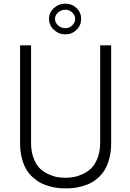

<svg xmlns="http://www.w3.org/2000/svg" viewBox="-20 -1018 709 1050"><path d="M587.9 -234.9Q587.9 -189 577.9 -151.4Q567.9 -113.8 552.5 -88.6Q537.1 -63.5 515.1 -44.4Q493.2 -25.4 471.4 -14.9Q449.7 -4.4 424.1 2Q398.4 8.3 379.2 10.3Q359.9 12.2 339.8 12.2Q319.3 12.2 299.6 10.3Q279.8 8.3 254.2 1.7Q228.5 -4.9 206.5 -15.6Q184.6 -26.4 162.6 -45.4Q140.6 -64.5 125 -89.6Q109.4 -114.7 99.6 -152.1Q89.8 -189.5 89.8 -234.9V-770H149.9V-236.8Q149.9 -189 163.8 -152.8Q177.7 -116.7 198 -96.9Q218.3 -77.1 245.8 -64.9Q273.4 -52.7 295.2 -49.3Q316.9 -45.9 339.8 -45.9Q361.3 -45.9 383.3 -49.8Q405.3 -53.7 432.1 -65.9Q459 -78.1 479.2 -97.9Q499.5 -117.7 513.4 -153.1Q527.3 -188.5 527.8 -234.9V-770H587.9ZM248 -915Q248 -949.2 274.7 -973.6Q301.3 -998 337.9 -998Q373.5 -998 398.7 -973.9Q423.8 -949.7 423.8 -915Q423.8 -879.9 398.7 -855Q373.5 -830.1 337.9 -830.1Q301.3 -830.1 274.7 -855Q248 -879.9 248 -915ZM280.8 -915Q280.8 -894 297.9 -878.9Q314.9 -863.8 337.9 -863.8Q358.9 -863.8 375 -879.2Q391.1 -894.5 391.1 -915Q391.1 -934.6 375 -949.7Q358.9 -964.8 337.9 -964.8Q314.9 -964.8 297.9 -949.7Q280.8 -934.6 280.8 -915Z"/></svg>

Font: Junction Light
Style: Regular
Weight: 300
Designer: Caroline Hadilaksono
Foundry: Caroline Hadilaksono
Version: Version 1.002